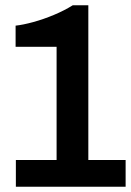

<svg xmlns="http://www.w3.org/2000/svg" viewBox="-20 -706 496 726"><path d="M40 0V-101H194V-529H39V-609Q67 -612 105.5 -622.5Q144 -633 183.5 -649.5Q223 -666 255 -686H314V-101H455V0Z"/></svg>

Font: Archivo Narrow
Style: Bold
Weight: 700
Designer: Hector Gatti
Foundry: Omnibus-Type
Version: Version 3.002